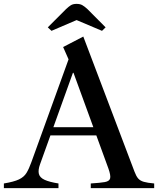

<svg xmlns="http://www.w3.org/2000/svg" viewBox="-43 -970 815 990"><path d="M-23 0V-24Q28.5 -32.5 54.5 -44.8Q80.5 -57 93.5 -78.2Q106.5 -99.5 119 -134.5L310.5 -664L282.5 -727.5L386.5 -781.5L650.5 -85Q659 -62 669.2 -50Q679.5 -38 698.5 -32.5Q717.5 -27 752 -24V0H425V-24Q473.5 -27 497.5 -31.2Q521.5 -35.5 525 -50.8Q528.5 -66 516 -101L336 -594.5H333L163.5 -123Q152.5 -92.5 157.5 -73.2Q162.5 -54 187 -42.8Q211.5 -31.5 258.5 -24V0ZM201 -272V-314H475V-272ZM222.5 -811 203.5 -829 297 -922.5Q310.5 -935.5 322 -942.8Q333.5 -950 352 -950Q369.5 -950 381.2 -943.5Q393 -937 408.5 -922.5L501.5 -829L483 -811L352 -866.5Z"/></svg>

Font: Libre Caslon Text
Style: Regular
Weight: 400
Designer: Pablo Impallari, Rodrigo Fuenzalida, Katja Schimmel
Foundry: Pablo Impallari, Rodrigo Fuenzalida
Version: Version 2.000